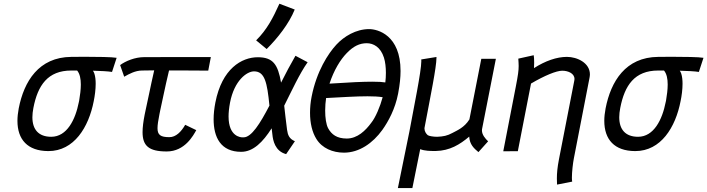

<svg xmlns="http://www.w3.org/2000/svg" viewBox="-20 -800 3743 1016"><path d="M388.2 -426.8C402.8 -409.2 407.7 -382.8 407.7 -352.5C407.7 -326.2 403.8 -296.4 398.9 -267.6C398.4 -264.6 397.5 -261.7 397 -258.8C378.9 -167 334.5 -76.2 251 -76.2C184.6 -76.2 151.4 -114.3 151.4 -179.7C151.4 -194.8 153.3 -211.4 156.7 -229C179.7 -348.1 232.4 -426.8 357.4 -426.8H377.4ZM471.7 -425.8C511.7 -424.8 551.3 -422.9 572.8 -419.4L597.2 -494.1C573.2 -498.5 491.7 -499.5 429.7 -499.5C394.5 -499.5 365.7 -499 357.4 -499C184.6 -497.6 106.9 -369.1 79.1 -226.6C74.7 -203.1 72.3 -181.2 72.3 -160.6C72.3 -62 125.5 -1 235.4 -0.5H236.3C371.6 -0.5 449.2 -126 476.1 -265.1C481.9 -293.5 486.3 -326.7 486.3 -356.9C486.3 -376.5 484.4 -395 479.5 -410.2C477.5 -416.5 474.6 -421.9 471.7 -425.8Z M887.7 -498 741.7 -497.6C694.8 -497.6 644.5 -477.1 615.7 -455.6L637.2 -394C664.6 -409.7 696.3 -426.3 730.5 -426.8C730.5 -426.8 786.1 -427.2 795.9 -427.7C774.4 -333.5 761.7 -265.6 750 -214.8L745.6 -193.8C738.3 -156.7 734.4 -126 734.4 -100.6C734.4 -28.3 767.6 1.5 862.3 1.5C958.5 1.5 1003.4 -84 1018.6 -111.3L960 -139.6C939 -102.5 910.6 -74.2 876.5 -74.2C829.6 -74.2 813.5 -85.9 813.5 -121.6C813.5 -139.6 817.4 -163.6 823.7 -195.3L827.6 -214.8C838.9 -263.7 850.6 -327.6 874.5 -427.2H933.6L1082 -426.3L1095.7 -498H1086.9H1015.1H947.3Z M1335.4 -586.4 1391.1 -540.5C1448.2 -597.2 1509.3 -674.3 1539.6 -749.5L1458.5 -780.3C1424.8 -705.6 1393.1 -643.6 1335.4 -586.4ZM1197.3 -257.3C1219.7 -374 1286.1 -422.4 1324.2 -422.4C1381.3 -422.4 1393.6 -363.8 1405.8 -241.2C1356 -145.5 1310.5 -73.2 1269 -73.2H1262.7C1255.4 -73.2 1189.5 -75.7 1189.5 -183.6C1189.5 -204.1 1191.9 -228.5 1197.3 -257.3ZM1483.9 -240.7C1525.4 -322.8 1564.5 -409.2 1607.9 -470.7L1543.5 -504.9C1517.1 -459.5 1491.7 -411.1 1467.3 -362.8C1450.7 -459 1424.8 -497.1 1344.2 -497.1C1258.8 -497.1 1154.3 -436.5 1119.6 -257.3C1113.8 -227.1 1110.4 -197.3 1110.4 -168.9C1110.4 -73.7 1147.9 3.4 1256.3 3.4C1320.3 3.4 1371.6 -48.8 1417.5 -121.1C1418.9 -110.4 1419.9 -99.1 1421.4 -87.9C1424.3 -58.6 1434.6 0 1494.1 15.6L1540.5 -52.7C1510.7 -65.4 1502.9 -85 1499 -113.3C1492.7 -160.6 1488.3 -203.1 1483.9 -240.7Z M1716.8 -120.6C1705.6 -140.6 1700.7 -177.7 1700.7 -214.8C1700.7 -238.3 1702.6 -261.2 1705.6 -281.2C1788.6 -285.6 1865.2 -290.5 1924.8 -290.5C1957 -290.5 1983.9 -289.1 2004.9 -285.6C1991.7 -236.3 1966.8 -177.2 1944.3 -149.9C1914.6 -109.4 1871.6 -66.9 1814.9 -66.9C1762.2 -66.9 1734.4 -88.9 1716.8 -120.6ZM1933.1 -646C1863.8 -646 1800.3 -607.4 1759.8 -563.5C1716.8 -517.1 1655.3 -423.3 1628.9 -288.1C1623 -258.8 1620.6 -230 1620.6 -203.1C1620.6 -148.9 1631.8 -100.1 1654.3 -64.5C1684.6 -15.6 1740.7 7.8 1800.3 7.8C1880.9 7.8 1953.1 -42.5 2003.4 -112.8C2035.6 -158.2 2070.8 -223.1 2086.4 -303.2L2087.4 -308.6C2095.7 -352.5 2099.6 -391.1 2099.6 -424.3C2099.6 -614.3 1979 -646 1933.1 -646ZM2019 -363.8C2004.9 -366.2 1982.9 -367.7 1949.7 -367.7C1902.8 -367.7 1832 -364.7 1723.6 -357.4C1747.1 -429.2 1781.2 -484.4 1814.5 -518.6C1850.1 -555.7 1882.8 -571.3 1920.9 -571.3C1956.1 -571.3 1994.1 -550.8 2011.7 -495.1C2019 -471.7 2022 -443.8 2022 -414.6C2022 -397.5 2021 -380.4 2019 -363.8Z M2511.7 4.9 2563 -52.2C2547.9 -66.4 2530.3 -86.9 2530.3 -109.9C2530.3 -111.8 2530.3 -114.3 2530.8 -116.7L2604 -488.8H2526.9L2463.9 -168C2437 -125 2399.9 -110.4 2374.5 -96.7C2346.7 -81.5 2326.2 -77.6 2293 -76.2C2272.9 -76.2 2249 -80.1 2243.2 -85C2234.4 -92.8 2226.1 -105 2226.1 -120.6V-122.1C2258.8 -295.4 2289.6 -444.3 2289.6 -494.1V-498.5L2209 -485.4C2209.5 -482.9 2209.5 -480.5 2209.5 -477.1C2209.5 -421.4 2168.9 -228 2146.5 -104.5L2085.4 195.3H2162.1L2203.6 -10.7C2228 -1 2258.3 -1 2281.7 -1H2286.1C2359.9 -2.4 2413.6 -35.2 2462.9 -77.1C2465.3 -35.2 2487.8 -15.1 2511.7 4.9Z M2805.7 -439.5C2806.2 -448.2 2806.6 -459 2806.6 -468.8C2806.6 -485.4 2805.7 -500.5 2804.2 -507.8L2722.7 -489.7C2723.6 -474.1 2724.6 -462.9 2724.6 -450.7C2724.6 -427.2 2721.2 -401.9 2710 -344.2L2643.1 0.5L2720.2 0L2790 -357.9C2862.3 -400.4 2924.3 -425.8 2955.1 -425.8C2985.4 -425.8 3020 -412.1 3020 -381.8C3020 -379.4 3019.5 -376.5 3019 -373.5L2938 42C2929.2 87.4 2926.8 117.2 2926.8 145C2926.8 155.8 2927.2 166 2927.7 176.8L3007.8 161.1C3006.8 155.8 3006.3 148.9 3006.3 140.1C3006.3 109.9 3011.7 63.5 3016.6 38.6L3099.6 -388.7C3100.6 -394.5 3101.6 -400.9 3101.6 -406.2C3101.6 -467.3 3034.2 -499 2980 -499C2926.3 -499 2865.7 -478 2805.7 -439.5Z M3493.7 -426.8C3508.3 -409.2 3513.2 -382.8 3513.2 -352.5C3513.2 -326.2 3509.3 -296.4 3504.4 -267.6C3503.9 -264.6 3502.9 -261.7 3502.4 -258.8C3484.4 -167 3439.9 -76.2 3356.4 -76.2C3290 -76.2 3256.8 -114.3 3256.8 -179.7C3256.8 -194.8 3258.8 -211.4 3262.2 -229C3285.2 -348.1 3337.9 -426.8 3462.9 -426.8H3482.9ZM3577.1 -425.8C3617.2 -424.8 3656.7 -422.9 3678.2 -419.4L3702.6 -494.1C3678.7 -498.5 3597.2 -499.5 3535.2 -499.5C3500 -499.5 3471.2 -499 3462.9 -499C3290 -497.6 3212.4 -369.1 3184.6 -226.6C3180.2 -203.1 3177.7 -181.2 3177.7 -160.6C3177.7 -62 3231 -1 3340.8 -0.5H3341.8C3477.1 -0.5 3554.7 -126 3581.5 -265.1C3587.4 -293.5 3591.8 -326.7 3591.8 -356.9C3591.8 -376.5 3589.8 -395 3585 -410.2C3583 -416.5 3580.1 -421.9 3577.1 -425.8Z"/></svg>

Font: Fantasque Sans Mono
Style: RegItalic
Weight: 400
Italic angle: -11°
Monospace: yes
Designer: Jany Belluz
Version: Version 1.6.3